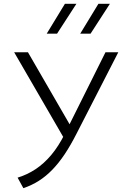

<svg xmlns="http://www.w3.org/2000/svg" viewBox="-20 -973 648 1003"><path d="M102 10 72 -45Q121.5 -60 165.5 -89Q209.5 -118 247.8 -163.5Q286 -209 318 -273L531 -700H598L380 -275Q349 -214 317.8 -167.2Q286.5 -120.5 253 -86Q219.5 -51.5 182.2 -28Q145 -4.5 102 10ZM317 -246 54 -700H126L355 -304ZM399 -797 494 -953H554L453 -797ZM224 -797 319 -953H379L278 -797Z"/></svg>

Font: Geologica Cursive Thin
Style: Regular
Weight: 250
Designer: Sindre Bremnes, Frode Helland
Foundry: Monokrom Skriftforlag AS
Version: Version 1.010;gftools[0.9.28]